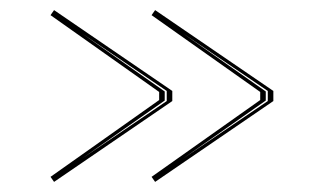

<svg xmlns="http://www.w3.org/2000/svg" viewBox="-20 -500 641 380"><path d="M287 -480 521 -320V-300L287 -140L280 -150L495 -302V-318L280 -470ZM510 -320 342 -434 506 -319V-301L342 -186L510 -300ZM87 -480 321 -320V-300L87 -140L80 -150L295 -302V-318L80 -470ZM310 -320 142 -434 306 -319V-301L142 -186L310 -300Z"/></svg>

Font: Kalnia Glaze Thin
Style: Regular
Weight: 100
Designer: Frida Medrano
Foundry: Frida Medrano
Version: Version 1.110